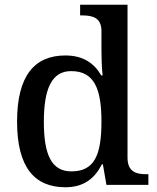

<svg xmlns="http://www.w3.org/2000/svg" viewBox="-20 -780 664 810"><path d="M256 10C334 10 380 -28 410 -87H414L429 0H606V-45H598C553 -45 518 -56 518 -115V-760H318V-715H326C370 -715 408 -706 408 -649V-572C408 -539 409 -494 413 -462H407C378 -512 332 -546 256 -546C125 -546 52 -460 52 -267C52 -75 125 10 256 10ZM281 -57C198 -57 165 -126 165 -266C165 -405 198 -480 280 -480C378 -480 408 -405 408 -267C408 -125 378 -57 281 -57Z"/></svg>

Font: Noto Serif Myanmar Medium
Style: Regular
Weight: 500
Designer: Ben Mitchell and the Monotype Design Team
Foundry: Monotype Imaging Inc.
Version: Version 2.106